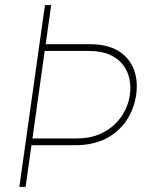

<svg xmlns="http://www.w3.org/2000/svg" viewBox="-20 -731 619 751"><path d="M331.5 -558.1Q399.4 -558.1 442.1 -532.2Q484.9 -506.3 502.7 -461.7Q520.5 -417 512.7 -360.4Q504.4 -303.7 474.1 -259Q443.8 -214.4 393.8 -188.7Q343.8 -163.1 275.9 -163.1H103L80.1 0H55.7L155.8 -710.9H180.2L158.7 -558.1ZM279.8 -189.5Q329.1 -189.5 366 -204.6Q402.8 -219.7 428.5 -244.4Q454.1 -269 469 -299.1Q483.9 -329.1 487.8 -359.4Q492.7 -391.1 486.3 -421.9Q480 -452.6 461.2 -477.3Q442.4 -502 409.7 -516.8Q377 -531.7 327.6 -531.7H154.8L106.9 -189.5Z"/></svg>

Font: Robert Sans Thin
Style: Italic
Weight: 100
Italic angle: -8°
Designer: Christian Robertson (extended by Adam Twardoch)
Foundry: Google
Version: Version 12.135;April 2, 2019;FontCreator 11.5.0.2425 64-bit;